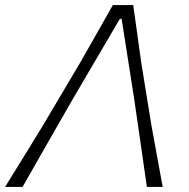

<svg xmlns="http://www.w3.org/2000/svg" viewBox="-44 -733 740 753"><path d="M-24 0Q12 -58 50.8 -121Q89.5 -184 125 -242L270.5 -487.5Q307.5 -552.5 337.8 -605.8Q368 -659 398.5 -713H478.5Q486 -658.5 493.5 -605.8Q501 -553 510 -487L550 -240.5Q560.5 -182 572.2 -119Q584 -56 594 0H532Q520 -85 507 -174.5Q494 -264 482 -346.5L433 -659H426L243.5 -348Q196.5 -266.5 144 -174.5Q91.5 -82.5 44.5 0Z"/></svg>

Font: Commissioner Loud ExtraLight
Style: Italic
Weight: 200
Italic angle: -12°
Designer: Kostas Bartsokas
Foundry: Kostas Bartsokas
Version: Version 1.000; ttfautohint (v1.8.3)